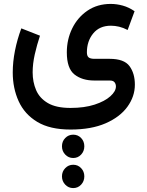

<svg xmlns="http://www.w3.org/2000/svg" viewBox="-20 -418 754 985"><path d="M355.5 272.9Q379.9 272.9 396.2 290Q412.6 307.1 412.6 332.5Q412.6 357.4 396.2 375Q379.9 392.6 355.5 392.6Q331.5 392.6 314.7 375Q297.9 357.4 297.9 332.5Q297.9 307.1 314.7 290Q331.5 272.9 355.5 272.9ZM355.5 427.2Q379.9 427.2 396.2 444.6Q412.6 461.9 412.6 486.8Q412.6 511.7 396.2 529.3Q379.9 546.9 355.5 546.9Q331.5 546.9 314.7 529.3Q297.9 511.7 297.9 486.8Q297.9 461.9 314.7 444.6Q331.5 427.2 355.5 427.2ZM341.8 246.6Q236.3 246.6 171.1 207.3Q106 168 75.7 101.3Q45.4 34.7 45.4 -46.4Q45.4 -100.6 56.9 -158.4Q68.4 -216.3 89.4 -272.5L185.1 -234.9Q169.4 -187.5 158.4 -139.2Q147.5 -90.8 147.5 -46.9Q147.5 2.9 165.3 44.4Q183.1 85.9 225.6 110.8Q268.1 135.7 341.8 135.7Q413.1 135.7 465.3 118.7Q517.6 101.6 546.1 75.9Q574.7 50.3 574.7 25.4Q574.7 13.7 567.9 4.4Q561 -4.9 543 -4.9H463.9Q401.4 -4.9 362.1 -35.9Q322.8 -66.9 322.8 -149.4Q322.8 -215.3 350.3 -272Q377.9 -328.6 428.7 -363.3Q479.5 -397.9 548.3 -397.9Q578.6 -397.9 610.1 -389.2Q641.6 -380.4 670.4 -360.4L634.8 -264.2Q612.3 -275.9 591.1 -281Q569.8 -286.1 548.8 -286.1Q490.7 -286.1 458.3 -246.6Q425.8 -207 425.8 -149.4Q425.8 -130.9 434.8 -123.5Q443.8 -116.2 464.8 -116.2H542.5Q616.7 -116.2 644.3 -78.9Q671.9 -41.5 671.9 16.1Q671.9 77.1 633.5 129.9Q595.2 182.6 521.7 214.6Q448.2 246.6 341.8 246.6Z"/></svg>

Font: Vazirmatn RD UI Medium
Style: Regular
Weight: 500
Designer: Saber Rastikerdar
Foundry: Saber Rastikerdar
Version: Version 33.003